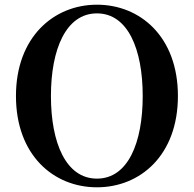

<svg xmlns="http://www.w3.org/2000/svg" viewBox="-20 -779 825 818"><path d="M393 19C578 19 738 -118 738 -370C738 -623 577 -759 393 -759C209 -759 48 -621 48 -370C48 -117 209 19 393 19ZM393 -18C261 -18 197 -170 197 -370C197 -569 261 -722 393 -722C525 -722 588 -569 588 -370C588 -170 525 -18 393 -18Z"/></svg>

Font: Noto Serif CJK HK
Style: Bold
Weight: 700
Designer: Ryoko NISHIZUKA 西塚涼子 (kana & ideographs); Frank Grießhammer (Latin, Greek & Cyrillic); Wenlong ZHANG 张文龙 (bopomofo); San
Foundry: Adobe
Version: Version 2.001;hotconv 1.1.0;makeotfexe 2.6.0